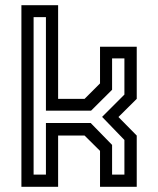

<svg xmlns="http://www.w3.org/2000/svg" viewBox="-20 -720 610 740"><path d="M62.5 0V-700H204V-339H306L365.5 -398.5V-540H507V-339L436.5 -269L507 -197.5V0H365.5V-138.5L306 -197.5H204V0ZM109.5 -47H157V-246H329.5L412 -161.5V-47H459.5V-180.5L373.5 -269.5L459.5 -355.5V-495H412V-374L331 -293.5H157V-654H109.5Z"/></svg>

Font: Tourney Thin Medium
Style: Regular
Weight: 500
Version: Version 1.015